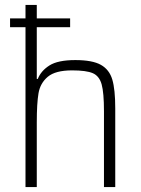

<svg xmlns="http://www.w3.org/2000/svg" viewBox="-20 -763 573 783"><path d="M450 -321V0H404V-309Q404 -385 394.5 -419Q385 -453 358.5 -464.5Q332 -476 274 -476Q206 -476 175 -450Q144 -424 137 -382.5Q130 -341 130 -264V0H84V-652H21V-688H84V-743H130V-688H266V-652H130V-441H134Q147 -474 181.5 -496Q216 -518 287 -518Q357 -518 391.5 -498.5Q426 -479 438 -438.5Q450 -398 450 -321Z"/></svg>

Font: Saira Semi Condensed ExtraLight
Style: Regular
Weight: 200
Width: 4
Designer: Hector Gatti with collaboration of the Omnibus-Type team
Foundry: Omnibus-Type
Version: Version 1.001; ttfautohint (v1.8)